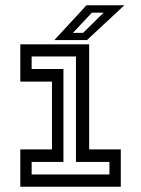

<svg xmlns="http://www.w3.org/2000/svg" viewBox="-20 -708 535 728"><path d="M57 0V-141.5H177V-398.5H57V-540H318V-141.5H438V0ZM100 -46.5H395V-94H268V-494H100V-446.5H220.5V-94H100ZM186 -556 308 -688H451.5L309.5 -556ZM256.5 -583.5H295L373 -660H328.5Z"/></svg>

Font: Tourney Medium
Style: Regular
Weight: 500
Designer: Tyler Finck
Foundry: Etcetera Type Co
Version: Version 1.015